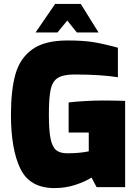

<svg xmlns="http://www.w3.org/2000/svg" viewBox="-20 -957 715 982"><path d="M36 -370Q36 -496 59 -577.5Q82 -659 145 -704.5Q208 -750 325 -750Q405 -750 457.5 -741.5Q510 -733 583 -713V-562Q493 -576 362 -576Q303 -576 275.5 -558.5Q248 -541 239 -499Q230 -457 230 -370Q230 -288 239 -246Q248 -204 268 -188.5Q288 -173 324 -173Q387 -173 434 -183V-279H331V-433Q362 -437 413 -440Q464 -443 506 -443Q558 -443 620 -441V0H474L448 -49Q418 -29 367 -12Q316 5 259 5Q132 5 84 -94.5Q36 -194 36 -370ZM262 -937H393L484 -791H373L324 -852L274 -791H162Z"/></svg>

Font: Exo Black
Style: Regular
Weight: 900
Designer: Natanael Gama
Foundry: Natanael Gama
Version: Version 1.500; ttfautohint (v1.6)